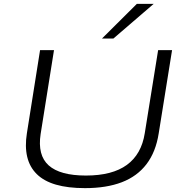

<svg xmlns="http://www.w3.org/2000/svg" viewBox="-20 -964 950 992"><path d="M419 8Q331 8 269 -10Q207 -28 170 -64.5Q133 -101 120.5 -154Q108 -207 119 -276L187 -705H259L190 -272Q173 -162 231.5 -109.5Q290 -57 424 -57Q560 -57 635.5 -112Q711 -167 728 -276L797 -705H869L800 -275Q785 -179 737 -116Q689 -53 609.5 -22.5Q530 8 419 8ZM507 -765 687 -944H774L566 -765Z"/></svg>

Font: Nunito Sans 10pt Expanded Light
Style: Italic
Weight: 300
Width: 7
Italic angle: -9°
Designer: Vernon Adams
Foundry: Vernon Adams
Version: Version 3.101;gftools[0.9.27]